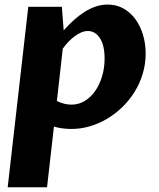

<svg xmlns="http://www.w3.org/2000/svg" viewBox="-20 -547 685 829"><path d="M254.9 -416Q276.4 -439.9 298.8 -460.2Q321.3 -480.5 344.7 -495.4Q368.2 -510.3 393.3 -518.8Q418.5 -527.3 444.8 -527.3Q482.9 -527.3 513.2 -510.3Q543.5 -493.2 564.7 -464.1Q585.9 -435.1 597.4 -396.7Q608.9 -358.4 608.9 -315.9Q608.9 -271 596.4 -229.2Q584 -187.5 561.8 -151.4Q539.6 -115.2 509 -85.4Q478.5 -55.7 442.9 -34.4Q407.2 -13.2 367.9 -1.7Q328.6 9.8 288.1 9.8Q267.6 9.8 248.3 7.1Q229 4.4 212.9 -0.5L183.1 261.7H13.2L102.1 -517.6H247.1ZM225.6 -111.3Q240.7 -103 257.3 -99.1Q273.9 -95.2 288.6 -95.2Q320.3 -95.2 346.7 -111.6Q373 -127.9 391.8 -155.3Q410.6 -182.6 421.1 -218.5Q431.6 -254.4 431.6 -293.9Q431.6 -351.6 411.4 -382.3Q391.1 -413.1 359.4 -413.1Q345.2 -413.1 330.8 -407Q316.4 -400.9 302.5 -390.6Q288.6 -380.4 275.4 -366.5Q262.2 -352.5 251 -336.9Z"/></svg>

Font: Proza Libre
Style: Bold Italic
Weight: 700
Designer: Jasper de Waard
Foundry: Jasper de Waard
Version: Version 1.000; ttfautohint (v1.4.1.8-43bc)